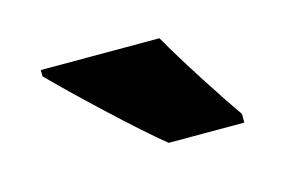

<svg xmlns="http://www.w3.org/2000/svg" viewBox="-39 -835 441 297"><g transform="rotate(-15 181.5 -686.0)"><path d="M230 -766H40V-756C73 -722 163 -637 202 -606H323V-620C301 -651 253 -725 230 -766Z"/></g></svg>

Font: Noto Sans Thai Looped Condensed Black
Style: Regular
Weight: 900
Width: 3
Designer: Sasikarn Vongin, Ben Mitchell
Foundry: The Fontpad Ltd
Version: Version 1.001